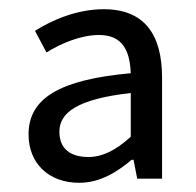

<svg xmlns="http://www.w3.org/2000/svg" viewBox="-20 -829 426 417"><path d="M152 -432C198 -432 235 -456 266 -482H270L278 -441H332V-660C332 -754 294 -809 205 -809C147 -809 92 -785 56 -762L81 -715C111 -734 155 -753 195 -753C247 -753 262 -718 264 -670C110 -656 42 -616 42 -537C42 -474 86 -432 152 -432ZM172 -488C134 -488 109 -505 109 -543C109 -585 149 -614 264 -627V-532C231 -502 202 -488 172 -488Z"/></svg>

Font: Noto Sans CJK SC
Style: Regular
Weight: 400
Designer: Ryoko NISHIZUKA 西塚涼子 (kana, bopomofo & ideographs); Paul D. Hunt (Latin, Greek & Cyrillic); Sandoll Communications 산돌커뮤니
Foundry: Adobe
Version: Version 2.004;hotconv 1.0.118;makeotfexe 2.5.65603